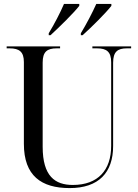

<svg xmlns="http://www.w3.org/2000/svg" viewBox="-20 -951 704 981"><path d="M229 -781V-771H238C284 -813 358 -886 385 -921V-931H307C288 -886 257 -827 229 -781ZM393 -781V-771H402C449 -813 522 -886 549 -921V-931H472C452 -886 421 -827 393 -781ZM336 10C484 10 558 -69 558 -205V-630C558 -686 580 -704 628 -704H650V-714H452V-704H476C525 -704 548 -686 548 -633V-206C548 -82 481 -6 352 -6C261 -6 198 -51 198 -201V-631C198 -686 220 -704 270 -704H287V-714H14V-704H29C79 -704 102 -686 102 -634V-216C102 -53 191 10 336 10Z"/></svg>

Font: Noto Serif Display SemiCondensed
Style: Regular
Weight: 400
Width: 4
Designer: Monotype Design Team
Foundry: Monotype Imaging Inc.
Version: Version 2.009